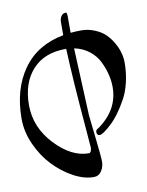

<svg xmlns="http://www.w3.org/2000/svg" viewBox="-100 -944 825 1075"><g transform="rotate(-10 313.0 -407.0)"><path d="M357 -103Q356 -116 348 -216Q324 -498 317 -674H314Q192 -674 124.5 -599.5Q57 -525 57 -399Q57 -273 149.5 -174.5Q242 -76 341 -76Q354 -76 357 -103ZM402 -187Q402 -198 417 -205Q536 -289 536 -418Q536 -488 501 -562Q483 -601 446.5 -630Q410 -659 361 -669Q377 -299 378 -285.5Q379 -272 392 -158.5Q405 -45 405 -17Q405 11 389.5 35.5Q374 60 345 60Q290 60 229.5 27Q169 -6 119 -58.5Q69 -111 36 -184Q3 -257 3 -331Q3 -499 83 -611.5Q163 -724 314 -752V-826Q314 -846 323.5 -860Q333 -874 351 -874Q357 -874 357 -847V-758Q382 -761 419.5 -761Q457 -761 494.5 -745.5Q532 -730 556 -705.5Q580 -681 596 -651Q626 -597 626 -540.5Q626 -484 613.5 -431Q601 -378 580 -340Q534 -256 485 -211Q436 -166 419 -166Q402 -166 402 -187Z"/></g></svg>

Font: Dr Sugiyama
Style: Regular
Weight: 400
Designer: Alejandro Paul
Foundry: Alejandro Paul
Version: Version 1.000